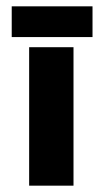

<svg xmlns="http://www.w3.org/2000/svg" viewBox="-20 -586 324 606"><path d="M72 -437H212V0H72ZM17 -566H272V-469H17Z"/></svg>

Font: Josefin Sans Thin
Style: Bold
Weight: 700
Version: Version 2.000